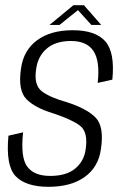

<svg xmlns="http://www.w3.org/2000/svg" viewBox="-20 -716 486 740"><path d="M167 4Q253.5 4 306.5 -34Q359.5 -72 369 -141.5Q382 -228 348.8 -262.5Q315.5 -297 238 -322Q173 -340 141.2 -364.2Q109.5 -388.5 119.5 -451Q126 -499 160 -528.5Q194 -558 253.5 -558Q315 -558 340.5 -519Q366 -480 356.5 -396.5L413 -409Q423.5 -514 385.8 -556.8Q348 -599.5 260.5 -599.5Q175 -599.5 122.8 -560.8Q70.5 -522 61 -452Q48.5 -368.5 81.2 -334.5Q114 -300.5 185.5 -279Q255.5 -256 288 -231.8Q320.5 -207.5 310 -139.5Q304 -95 270 -66.5Q236 -38 173.5 -38Q111.5 -38 85 -73.8Q58.5 -109.5 69 -206L12.5 -193Q1.5 -76.5 41 -36.2Q80.5 4 167 4ZM171 -620H209.5L280.5 -677L332 -620H370L303.5 -696H263Z"/></svg>

Font: Anybody SemiCondensed Light
Style: Italic
Weight: 300
Width: 4
Italic angle: -10°
Version: Version 1.113;gftools[0.9.25]